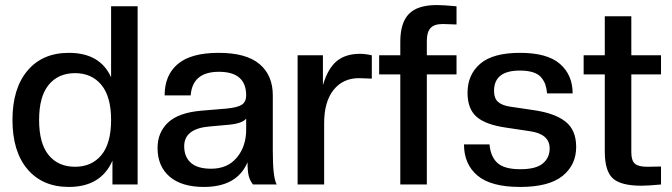

<svg xmlns="http://www.w3.org/2000/svg" viewBox="-20 -737 2686 767"><path d="M254.9 9.8Q149.9 9.8 89.8 -61Q29.8 -131.8 29.8 -257.8Q29.8 -383.8 89.8 -454.8Q149.9 -525.9 254.9 -525.9Q379.9 -525.9 423.8 -428.2V-711.9H529.8V0H429.2V-95.2Q383.3 9.8 254.9 9.8ZM279.8 -70.8Q346.2 -70.8 385 -117.4Q423.8 -164.1 423.8 -257.8Q423.8 -351.1 385 -397.9Q346.2 -444.8 279.8 -444.8Q212.9 -444.8 174.6 -398.2Q136.2 -351.6 136.2 -257.8Q136.2 -163.6 174.6 -117.2Q212.9 -70.8 279.8 -70.8Z M794.4 9.8Q705.6 9.8 657.5 -31.5Q609.4 -72.8 609.4 -146Q609.4 -208 651.4 -247.6Q693.4 -287.1 784.7 -294.9L884.8 -303.2Q929.7 -307.6 946.5 -319.1Q963.4 -330.6 963.4 -356Q963.4 -450.2 854.5 -450.2Q749 -450.2 741.7 -356H637.7Q637.7 -437 690.4 -481.4Q743.2 -525.9 853.5 -525.9Q963.4 -525.9 1016.6 -481.2Q1069.8 -436.5 1069.8 -356V-131.8Q1069.8 -27.3 1085.4 0H990.7Q978.5 -15.1 973.6 -34.4Q968.8 -53.7 968.8 -88.9Q927.2 9.8 794.4 9.8ZM823.7 -63Q889.2 -63 926.3 -107.7Q963.4 -152.3 963.4 -219.2V-263.2Q946.8 -242.2 884.8 -237.8L818.4 -231.9Q715.8 -223.6 715.8 -152.8Q715.8 -110.8 742.2 -86.9Q768.6 -63 823.7 -63Z M1274.9 0H1168.9V-516.1H1270V-397Q1290 -463.9 1325.2 -492.9Q1360.4 -522 1418 -522Q1439 -522 1465.3 -516.1V-422.9L1414.1 -424.8Q1350.1 -424.8 1312.5 -377.7Q1274.9 -330.6 1274.9 -245.1Z M1685.1 0H1579.1V-439.9H1494.6V-516.1H1579.1V-569.8Q1579.1 -646 1613.5 -681.4Q1647.9 -716.8 1725.1 -716.8Q1751.5 -716.8 1803.7 -711.9V-639.2L1749 -641.1Q1714.8 -641.1 1700 -625Q1685.1 -608.9 1685.1 -574.2V-516.1H1803.7V-439.9H1685.1Z M2057.6 9.8Q1941.4 9.8 1887.5 -35.6Q1833.5 -81.1 1833.5 -160.2H1935.5Q1939.5 -111.8 1966.8 -86.4Q1994.1 -61 2058.6 -61Q2121.1 -61 2148.4 -84Q2175.8 -106.9 2175.8 -144Q2175.8 -201.7 2096.7 -212.9L2002 -227.1Q1919.9 -238.8 1883.8 -270.5Q1847.7 -302.2 1847.7 -366.2Q1847.7 -438.5 1898.2 -482.2Q1948.7 -525.9 2057.6 -525.9Q2166.5 -525.9 2217 -481.7Q2267.6 -437.5 2267.6 -363.8H2165.5Q2163.6 -384.3 2158.7 -398.7Q2153.8 -413.1 2142.6 -427Q2131.3 -440.9 2109.9 -448Q2088.4 -455.1 2056.6 -455.1Q1953.6 -455.1 1953.6 -374Q1953.6 -344.2 1969.5 -330.1Q1985.4 -315.9 2017.6 -311L2112.8 -296.9Q2196.8 -284.7 2239.3 -251Q2281.7 -217.3 2281.7 -149.9Q2281.7 -78.1 2227.3 -34.2Q2172.9 9.8 2057.6 9.8Z M2542 4.9Q2460.4 4.9 2428.2 -24.4Q2396 -53.7 2396 -131.8V-439.9H2311.5V-516.1H2396V-671.9H2502V-516.1H2620.6V-439.9H2502V-128.9Q2502 -95.7 2516.1 -83.3Q2530.3 -70.8 2565.9 -70.8L2620.6 -71.8V0Q2568.4 4.9 2542 4.9Z"/></svg>

Font: Creato Display Medium
Style: Regular
Weight: 500
Version: Version 1.000